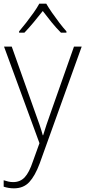

<svg xmlns="http://www.w3.org/2000/svg" viewBox="-22 -784 465 1046"><path d="M0 -530H42L165 -184Q182 -138 193.5 -104Q205 -70 211 -47H213Q220 -70 231 -103.5Q242 -137 258 -181L381 -530H423L194 107Q169 174 137.5 208Q106 242 54 242Q25 242 -2 233V198Q11 202 23 205Q35 208 50 208Q88 208 112.5 182Q137 156 157 96L193 -4ZM230 -764Q242 -743 261 -715.5Q280 -688 301 -660.5Q322 -633 340 -613V-606H310Q284 -632 258 -664Q232 -696 211 -724Q189 -696 162.5 -664Q136 -632 111 -606H82V-613Q100 -634 121 -661Q142 -688 161.5 -715.5Q181 -743 192 -764Z"/></svg>

Font: Noto Sans Disp ExtLt
Style: Regular
Weight: 200
Designer: Monotype Design Team
Foundry: Monotype Imaging Inc.
Version: Version 2.000;GOOG;noto-source:20170915:90ef993387c0